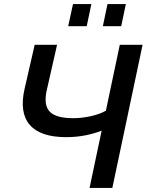

<svg xmlns="http://www.w3.org/2000/svg" viewBox="-20 -932 727 952"><path d="M574 -710H687L537 0H424L484 -284Q445 -269 401 -260.5Q357 -252 308 -252Q180 -252 127.5 -313Q75 -374 102 -492L152 -710H263L211 -481Q196 -410 227 -378Q258 -346 343 -346Q386 -346 430.5 -356Q475 -366 505 -383ZM318 -802 342 -912H433L410 -802ZM490 -802 513 -912H604L581 -802Z"/></svg>

Font: Raleway SemiBold
Style: Italic
Weight: 600
Italic angle: -12°
Designer: Matt McInerney, Pablo Impallari, Rodrigo Fuenzalida
Foundry: Matt McInerney, Pablo Impallari, Rodrigo Fuenzalida
Version: Version 4.026